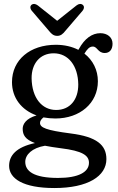

<svg xmlns="http://www.w3.org/2000/svg" viewBox="-20 -704 596 969"><path d="M227 -548.5C240 -532 251 -523 269 -523C286 -523 297 -532 310 -548.5L396.5 -649.5C406.5 -662 405 -673.5 398 -679.5C390 -686 378 -686 366 -676.5L268.5 -599L171 -676.5C158.5 -686 147 -686 138.5 -679.5C132 -673.5 130.5 -662 140.5 -649.5ZM448.5 -469C472 -469 473.5 -436.5 509 -436.5C533.5 -436.5 548 -454.5 548 -483.5C548 -516 521.5 -536.5 486.5 -536.5C444.5 -536.5 407 -509.5 378 -456.5L375.5 -452.5C344 -468.5 305.5 -478 262 -478C131.5 -478 40.5 -402 40.5 -289.5C40.5 -211 87.5 -149 164.5 -121.5C111 -106 94.5 -77 94.5 -54.5C94.5 -23 107 0 156.5 18C62 38.5 26 80.5 26 133C26 197 96 245 254.5 245C424.5 245 517 184.5 517 99C517 27.5 467.5 -14 336.5 -30.5C213 -46.5 182 -60 182 -83.5C182 -93.5 188 -102.5 199.5 -111.5C218.5 -108 238.5 -106 259.5 -106C383 -106 474 -183 474 -294C474 -350.5 449 -400 406 -433.5C420.5 -456.5 431.5 -469 448.5 -469ZM263.5 -149C191 -149 141 -210.5 139.5 -309C139 -382.5 181.5 -435 251 -435C325.5 -435 374 -371 375 -278C375.5 -201 333 -149 263.5 -149ZM429 117.5C429 164.5 376 194 273 194C149.5 194 107.5 159.5 107.5 113C107.5 76.5 142 42.5 207 31.5C229 36 255 40 286 44C396.5 57.5 429 80.5 429 117.5Z"/></svg>

Font: dr Title
Style: Regular
Weight: 400
Version: Version 1.000;hotconv 1.0.109;makeotfexe 2.5.65596